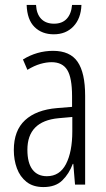

<svg xmlns="http://www.w3.org/2000/svg" viewBox="-20 -748 431 778"><path d="M195 -542Q264 -542 294.5 -497.5Q325 -453 325 -360V0H284L277 -84H275Q260 -44 232.5 -17Q205 10 156 10Q114 10 87.5 -11Q61 -32 48.5 -66Q36 -100 36 -140Q36 -219 81.5 -261Q127 -303 211 -310L272 -315V-358Q272 -433 252.5 -464.5Q233 -496 189 -496Q168 -496 143.5 -489Q119 -482 91 -465L73 -507Q130 -542 195 -542ZM217 -269Q91 -257 91 -141Q91 -88 111.5 -61Q132 -34 170 -34Q222 -34 247.5 -83.5Q273 -133 273 -216V-274ZM310 -728Q308 -673 277.5 -641Q247 -609 198 -609Q150 -609 120 -638.5Q90 -668 88 -728H126Q128 -691 147 -671.5Q166 -652 199 -652Q232 -652 250.5 -672Q269 -692 272 -728Z"/></svg>

Font: Noto Sans Sinhala UI ExtraCondensed Light
Style: Regular
Weight: 300
Width: 2
Designer: Jelle Bosma - Monotype Design Team
Foundry: Monotype Imaging Inc.
Version: Version 2.006; ttfautohint (v1.8.4.7-5d5b)